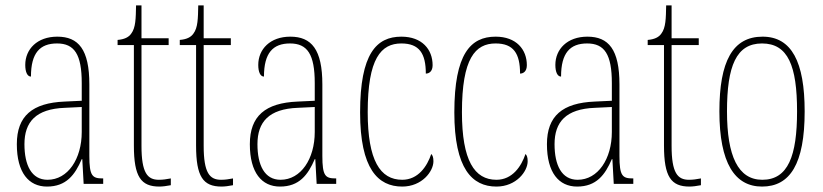

<svg xmlns="http://www.w3.org/2000/svg" viewBox="-20 -677 3031 707"><path d="M153 10C224 10 256 -33 281 -91H283L288 0H360V-20H358C320 -20 309 -29 309 -103V-366C309 -495 269 -542 191 -542C117 -542 73 -496 73 -438C73 -411 81 -395 94 -395C94 -482 127 -517 190 -517C254 -517 281 -477 281 -371V-306L218 -303C99 -298 42 -250 42 -146C42 -41 86 10 153 10ZM155 -15C96 -15 70 -69 70 -146C70 -228 112 -276 219 -280L281 -283V-191C281 -92 230 -15 155 -15Z M567 10C578 10 594 8 609 5V-20C592 -17 581 -15 565 -15C523 -15 501 -40 501 -140V-511H601V-536H501V-657H481C480 -610 480 -575 463 -553C454 -540 438 -532 413 -530V-511H473V-141C473 -26 499 10 567 10Z M796 10C807 10 823 8 838 5V-20C821 -17 810 -15 794 -15C752 -15 730 -40 730 -140V-511H830V-536H730V-657H710C709 -610 709 -575 692 -553C683 -540 667 -532 642 -530V-511H702V-141C702 -26 728 10 796 10Z M1011 10C1082 10 1114 -33 1139 -91H1141L1146 0H1218V-20H1216C1178 -20 1167 -29 1167 -103V-366C1167 -495 1127 -542 1049 -542C975 -542 931 -496 931 -438C931 -411 939 -395 952 -395C952 -482 985 -517 1048 -517C1112 -517 1139 -477 1139 -371V-306L1076 -303C957 -298 900 -250 900 -146C900 -41 944 10 1011 10ZM1013 -15C954 -15 928 -69 928 -146C928 -228 970 -276 1077 -280L1139 -283V-191C1139 -92 1088 -15 1013 -15Z M1461 10C1534 10 1576 -46 1576 -83C1576 -98 1573 -105 1568 -110C1553 -65 1520 -15 1461 -15C1380 -15 1334 -86 1334 -264C1334 -462 1383 -517 1458 -517C1524 -517 1548 -480 1548 -406C1560 -406 1573 -414 1573 -437C1573 -495 1534 -542 1458 -542C1366 -542 1306 -479 1306 -263C1306 -55 1372 10 1461 10Z M1808 10C1881 10 1923 -46 1923 -83C1923 -98 1920 -105 1915 -110C1900 -65 1867 -15 1808 -15C1727 -15 1681 -86 1681 -264C1681 -462 1730 -517 1805 -517C1871 -517 1895 -480 1895 -406C1907 -406 1920 -414 1920 -437C1920 -495 1881 -542 1805 -542C1713 -542 1653 -479 1653 -263C1653 -55 1719 10 1808 10Z M2105 10C2176 10 2208 -33 2233 -91H2235L2240 0H2312V-20H2310C2272 -20 2261 -29 2261 -103V-366C2261 -495 2221 -542 2143 -542C2069 -542 2025 -496 2025 -438C2025 -411 2033 -395 2046 -395C2046 -482 2079 -517 2142 -517C2206 -517 2233 -477 2233 -371V-306L2170 -303C2051 -298 1994 -250 1994 -146C1994 -41 2038 10 2105 10ZM2107 -15C2048 -15 2022 -69 2022 -146C2022 -228 2064 -276 2171 -280L2233 -283V-191C2233 -92 2182 -15 2107 -15Z M2519 10C2530 10 2546 8 2561 5V-20C2544 -17 2533 -15 2517 -15C2475 -15 2453 -40 2453 -140V-511H2553V-536H2453V-657H2433C2432 -610 2432 -575 2415 -553C2406 -540 2390 -532 2365 -530V-511H2425V-141C2425 -26 2451 10 2519 10Z M2786 10C2889 10 2943 -73 2943 -267C2943 -449 2895 -542 2788 -542C2678 -542 2629 -451 2629 -267C2629 -76 2686 10 2786 10ZM2787 -15C2698 -15 2657 -102 2657 -267C2657 -434 2691 -517 2786 -517C2882 -517 2915 -434 2915 -267C2915 -103 2882 -15 2787 -15Z"/></svg>

Font: Noto Serif Armenian ExtraCondensed Thin
Style: Regular
Weight: 100
Width: 2
Designer: Monotype Design Team
Foundry: Monotype Imaging Inc.
Version: Version 2.008